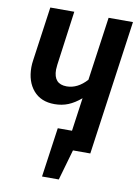

<svg xmlns="http://www.w3.org/2000/svg" viewBox="-93 -752 695 970"><g transform="rotate(10 254.5 -267.0)"><path d="M509 -691 412 0H323L278 157H192L228 -97H301L325 -268Q292 -240 260 -227Q228 -214 190 -214Q120 -214 81.5 -259Q43 -304 43 -377Q43 -395 46 -414L85 -691H208L170 -412Q168 -394 168 -387Q168 -313 235 -313Q291 -313 338 -365L384 -691Z"/></g></svg>

Font: Fira Sans Extra Condensed Medium
Style: Italic
Weight: 500
Width: 3
Italic angle: -8°
Designer: Carrois Corporate & Edenspiekermann AG
Foundry: Carrois Corporate GbR & Edenspiekermann AG
Version: Version 4.203